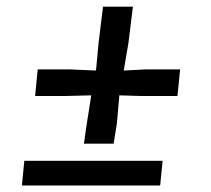

<svg xmlns="http://www.w3.org/2000/svg" viewBox="-20 -568 646 588"><path d="M237 -128 246 -190.5 259.5 -276 178.5 -274H87.5L95.5 -355.5H193.5L274 -352L282 -437.5L295.5 -547.5H387L373.5 -437.5L359 -352L427 -355.5H531.5L523.5 -274H411.5L345.5 -276L338 -190.5L328 -128ZM47 0 54.5 -75.5H478L470.5 0Z"/></svg>

Font: Merriweather 48pt Black
Style: Italic
Weight: 900
Italic angle: -7.8°
Version: Version 2.101